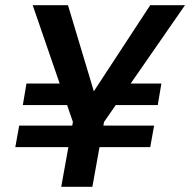

<svg xmlns="http://www.w3.org/2000/svg" viewBox="-20 -720 733 740"><path d="M39 -153 54 -236H574L559 -153ZM290 -315H68L82 -398H299ZM391 -315 411 -398H602L588 -315ZM216 0 261 -250 106 -700H242L345 -357L335 -358L559 -700H693L381 -250L336 0Z"/></svg>

Font: DM Sans 28pt SemiBold
Style: Italic
Weight: 600
Italic angle: -10°
Version: Version 4.004;gftools[0.9.30]